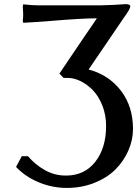

<svg xmlns="http://www.w3.org/2000/svg" viewBox="-20 -671 667 934"><path d="M289.1 -292 269 -313Q419.9 -537.1 438 -562Q449.2 -578.1 451.2 -582Q380.4 -582 222.2 -568.8Q142.1 -562.5 92.8 -560.1L90.8 -569.8Q92.8 -585.4 92.8 -602.1Q92.8 -611.8 90.8 -640.1L92.8 -649.9Q137.7 -645 168 -645H467.8Q488.8 -645 533.2 -647.2Q577.6 -649.4 590.8 -650.9Q613.8 -650.9 613.8 -640.1Q613.8 -627.4 582 -584Q476.6 -428.2 411.1 -333Q509.3 -306.6 568.1 -230Q627 -153.3 627 -43.9Q627 10.3 604.2 61.8Q581.5 113.3 541.3 153.6Q501 193.8 439.2 218.5Q377.4 243.2 305.2 243.2Q233.9 243.2 168 215.6Q102.1 188 58.1 141.1L85.9 88.9H116.2Q149.9 128.9 197.3 156Q244.6 183.1 300.8 183.1Q391.1 183.1 443.6 116Q496.1 48.8 496.1 -58.1Q496.1 -111.3 478.3 -156.7Q460.4 -202.1 432.9 -231Q405.3 -259.8 372.8 -275.9Q340.3 -292 309.1 -292Z"/></svg>

Font: Linear Smooth
Style: Bold
Weight: 700
Designer: Philipp H. Poll, Flanker
Foundry: Philipp H. Poll, reworked by Flanker
Version: Version 1.061 | FøM Fix